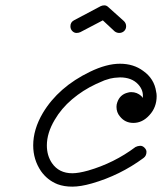

<svg xmlns="http://www.w3.org/2000/svg" viewBox="-20 -695 605 717"><path d="M280 -575Q274 -572 265.5 -572Q257 -572 250 -579Q243 -586 243 -597Q243 -612 256 -619L356 -672Q362 -675 370 -675Q378 -675 385 -668L443 -616Q451 -608 451 -597Q451 -586 443.5 -579Q436 -572 425 -572Q416 -572 408 -578L364 -619ZM155 -152Q155 -114 174 -86Q200 -48 250 -48Q273 -48 309 -58Q406 -86 486 -146Q494 -150 503 -150.5Q512 -151 519.5 -143.5Q527 -136 527 -128Q527 -113 516 -105Q428 -40 323 -10Q281 2 250 2Q219 2 195 -7Q157 -22 133 -56Q104 -99 104 -152Q104 -212 140 -273Q198 -370 316 -427Q378 -457 428 -457Q479 -457 515 -430Q556 -401 563 -353Q565 -345 565 -336Q565 -294 538 -265Q512 -236 478 -236Q447 -236 428 -260Q415 -275 415 -296Q415 -305 418 -313Q428 -342 457 -349Q463 -351 470 -351Q492 -351 508 -336Q511 -333 513 -329Q517 -357 496 -380Q472 -406 428 -406Q404 -405 391 -401.5Q378 -398 370 -395Q355 -389 338 -381Q289 -358 249 -324Q209 -290 184 -247Q155 -198 155 -152Z"/></svg>

Font: TT2020Base
Style: Italic
Weight: 400
Italic angle: -15°
Version: Version 0.2.000